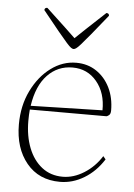

<svg xmlns="http://www.w3.org/2000/svg" viewBox="-50 -707 529 758"><g transform="rotate(5 214.0 -328.0)"><path d="M216 12Q132 12 83.5 -47Q35 -106 35 -200Q35 -274 64 -333.5Q93 -393 139.5 -427.5Q186 -462 240 -462Q285 -462 319.5 -439Q354 -416 373.5 -376.5Q393 -337 393 -286Q393 -272 386 -267Q379 -262 377 -262H73Q71 -241 71 -217Q71 -157 89.5 -110Q108 -63 142.5 -36Q177 -9 225 -9Q268 -9 309.5 -35Q351 -61 378 -104L388 -92Q357 -43 311.5 -15.5Q266 12 216 12ZM227 -442Q168 -442 127.5 -399.5Q87 -357 75 -277L359 -284Q360 -353 323 -397.5Q286 -442 227 -442ZM224 -515Q220 -515 214 -519Q208 -523 196 -536.5Q184 -550 160 -579Q136 -608 96 -658Q96 -668 107 -668Q154 -624 182 -598Q210 -572 224 -558Q238 -572 266 -598Q294 -624 341 -668Q352 -668 352 -658Q312 -608 288 -579Q264 -550 252 -536.5Q240 -523 234 -519Q228 -515 224 -515Z"/></g></svg>

Font: Petrona Thin
Style: Regular
Weight: 100
Designer: Ringo R. Seeber
Foundry: Ringo R. Seeber
Version: Version 2.001; ttfautohint (v1.8.3)